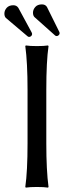

<svg xmlns="http://www.w3.org/2000/svg" viewBox="-24 -856 338 879"><path d="M-3.9 -793.9Q-3.9 -808.1 6.6 -820.1Q17.1 -832 37.1 -832Q52.2 -832 60.1 -819.8L119.1 -710.9Q123 -704.6 123 -700.2Q123 -694.8 118.7 -690.9Q114.3 -687 109.9 -687Q105 -687 102.1 -689.9L2.9 -773.9Q-3.9 -780.8 -3.9 -793.9ZM127 -797.9Q127 -812 137.5 -824Q147.9 -835.9 168 -835.9Q183.6 -835.9 190.9 -824.2L245.1 -714.8Q249 -708.5 249 -704.1Q249 -698.7 244.6 -694.8Q240.2 -690.9 235.8 -690.9Q231 -690.9 228 -693.8L133.8 -777.8Q127 -784.7 127 -797.9ZM195.8 -647.9 198.2 -645Q188 -575.2 188 -444.8V-200.2Q188 -75.2 198.2 0L195.8 2.9Q177.2 0 145 0Q112.3 0 94.2 2.9L91.8 0Q102.1 -71.3 102.1 -200.2V-444.8Q102.1 -569.8 91.8 -645L94.2 -647.9Q112.8 -645 145 -645Q177.2 -645 195.8 -647.9Z"/></svg>

Font: Linear Smooth
Style: Regular
Weight: 400
Designer: Philipp H. Poll, Flanker
Foundry: Philipp H. Poll, reworked by Flanker
Version: Version 1.061 | FøM Fix